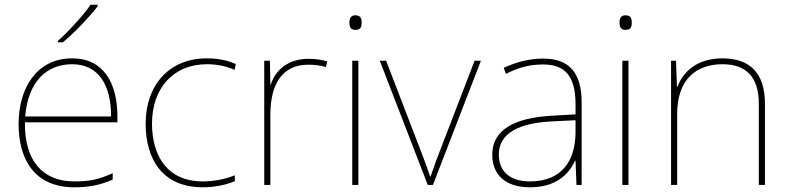

<svg xmlns="http://www.w3.org/2000/svg" viewBox="-20 -786 3355 816"><path d="M395 -759V-766H365C336 -723 271 -652 226 -612V-606H247C300 -650 360 -714 395 -759ZM287 -538C133 -538 59 -408 59 -259C59 -104 130 10 296 10C360 10 408 0 459 -23V-50C397 -22 360 -15 296 -15C159 -15 84 -105 86 -266H479V-291C479 -430 422 -538 287 -538ZM287 -513C399 -513 453 -423 452 -291H87C99 -436 175 -513 287 -513Z M842 10C897 10 945 -2 978 -16V-41C939 -25 890 -15 842 -15C690 -15 626 -125 626 -261C626 -409 715 -513 859 -513C897 -513 937 -507 977 -489L982 -514C945 -530 907 -538 859 -538C697 -538 599 -422 599 -261C599 -106 673 10 842 10Z M1290 -536C1205 -536 1150 -488 1131 -427H1129L1127 -528H1103V0H1129V-297C1129 -428 1179 -511 1290 -511C1320 -511 1340 -508 1365 -501L1371 -525C1347 -532 1322 -536 1290 -536Z M1490 -721C1470 -721 1465 -706 1465 -690C1465 -673 1470 -659 1490 -659C1514 -659 1517 -673 1517 -690C1517 -706 1514 -721 1490 -721ZM1503 -528H1477V0H1503Z M1798 0H1820L2024 -528H1997L1847 -138C1830 -95 1822 -69 1810 -36H1808C1797 -69 1788 -95 1771 -138L1621 -528H1594Z M2288 -537C2229 -537 2174 -522 2121 -498L2130 -472C2187 -501 2235 -512 2288 -512C2381 -512 2426 -463 2426 -343V-300L2323 -294C2166 -285 2072 -234 2072 -129C2072 -45 2126 10 2232 10C2340 10 2396 -42 2424 -103H2426L2430 0H2452V-350C2452 -480 2397 -537 2288 -537ZM2325 -270 2426 -275V-220C2424 -99 2365 -15 2232 -15C2147 -15 2100 -58 2100 -129C2100 -222 2189 -263 2325 -270Z M2638 -721C2618 -721 2613 -706 2613 -690C2613 -673 2618 -659 2638 -659C2662 -659 2665 -673 2665 -690C2665 -706 2662 -721 2638 -721ZM2651 -528H2625V0H2651Z M3051 -538C2939 -538 2882 -478 2859 -417H2857L2853 -528H2832V0H2858V-302C2858 -446 2936 -513 3051 -513C3148 -513 3205 -462 3205 -345V0H3231V-346C3231 -477 3165 -538 3051 -538Z"/></svg>

Font: Noto Sans Sinhala Thin
Style: Regular
Weight: 100
Designer: Jelle Bosma - Monotype Design Team
Foundry: Monotype Imaging Inc.
Version: Version 2.006